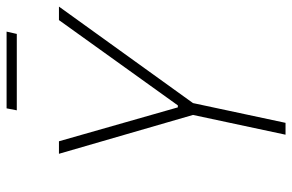

<svg xmlns="http://www.w3.org/2000/svg" viewBox="-172 -715 887 583"><g transform="rotate(-90 271.5 -423.5)"><path d="M154 0 214 -281 96 -688H134L237 -327H243L502 -688H543L250 -281L190 0ZM228 -816 234 -847H467L460 -816Z"/></g></svg>

Font: Saira SemiCondensed Thin
Style: Italic
Weight: 250
Width: 4
Italic angle: -12°
Designer: Hector Gatti with collaboration of the Omnibus-Type team
Foundry: Omnibus-Type
Version: Version 1.101